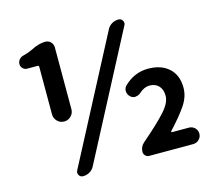

<svg xmlns="http://www.w3.org/2000/svg" viewBox="-108 -888 1162 1036"><g transform="rotate(-15 473.5 -370.0)"><path d="M157.2 -352.5V-617.2Q157.2 -625 149.4 -625H91.8Q78.1 -625 67.9 -634.8Q57.6 -644.5 57.6 -659.2Q57.6 -673.8 67.4 -685.1Q77.1 -696.3 91.8 -699.2Q120.1 -706.1 143.6 -717.8Q186.5 -740.2 222.7 -740.2Q241.2 -740.2 253.4 -727.5Q265.6 -714.8 265.6 -697.3V-352.5Q265.6 -330.1 250 -314Q234.4 -297.9 211.4 -297.9Q188.5 -297.9 172.9 -314Q157.2 -330.1 157.2 -352.5ZM233.4 13.7Q218.8 13.7 210.9 1Q207 -5.9 207 -12.7Q207 -18.6 210 -24.4L572.3 -715.8Q581.1 -733.4 598.1 -743.7Q615.2 -753.9 635.7 -753.9Q650.4 -753.9 658.2 -741.2Q666 -728.5 659.2 -715.8L296.9 -24.4Q288.1 -6.8 271 3.4Q253.9 13.7 233.4 13.7ZM605.5 0Q593.8 0 585 -8.8Q576.2 -17.6 576.2 -29.3Q576.2 -58.6 598.6 -78.1Q690.4 -157.2 732.9 -204.6Q775.4 -252 775.4 -290Q775.4 -326.2 756.3 -346.2Q737.3 -366.2 705.1 -366.2Q675.8 -366.2 647.5 -340.8Q634.8 -329.1 618.2 -328.1Q616.2 -327.1 615.2 -327.1Q600.6 -327.1 588.9 -337.9Q574.2 -351.6 574.2 -371.1Q574.2 -386.7 585 -398.4Q643.6 -456.1 720.7 -456.1Q793.9 -456.1 836.9 -417Q879.9 -377.9 879.9 -307.6Q879.9 -258.8 849.1 -212.4Q818.4 -166 754.9 -97.7Q753.9 -95.7 754.4 -93.8Q754.9 -91.8 757.8 -91.8H851.6Q871.1 -91.8 884.8 -78.6Q898.4 -65.4 898.4 -46.4Q898.4 -27.3 884.8 -13.7Q871.1 0 851.6 0Z"/></g></svg>

Font: Gen Jyuu Gothic P Bold
Style: Bold
Weight: 700
Designer: [Source Han Sans]
Ryoko NISHIZUKA  (kana & ideographs); Paul D. Hunt (Latin, Greek & Cyrillic); Wenlong ZHANG  (bopomofo
Version: Version 1.002.20150607